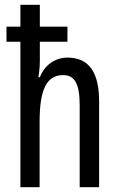

<svg xmlns="http://www.w3.org/2000/svg" viewBox="-20 -780 496 800"><path d="M146 -760H65V-669H7V-606H65V0H145V-272C145 -411 176 -467 243 -467C292 -467 312 -430 312 -341V0H393V-357C393 -477 352 -540 261 -540C211 -540 166 -510 146 -458H140C144 -482 146 -506 146 -529V-606H261V-669H146Z"/></svg>

Font: Noto Sans Lao Looped ExtraCondensed
Style: Regular
Weight: 400
Width: 2
Designer: Mark Frömberg, Ben Mitchell
Foundry: The Fontpad Ltd
Version: Version 1.003